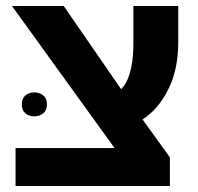

<svg xmlns="http://www.w3.org/2000/svg" viewBox="-20 -622 661 642"><path d="M449 -8 20 -602H193L418 -276L548 -96ZM32 0V-127H510L548 -96V0ZM371 -196 321 -300Q350 -300 370 -312Q390 -324 402 -347Q414 -370 420 -402.5Q426 -435 426 -476V-602H576V-482Q576 -393 545.5 -329Q515 -265 468 -230.5Q421 -196 371 -196ZM53 -273Q53 -293 65 -303Q77 -313 95 -313Q112 -313 124.5 -303Q137 -293 137 -273Q137 -253 124.5 -243Q112 -233 95 -233Q77 -233 65 -243Q53 -253 53 -273Z"/></svg>

Font: Noto Sans
Style: Bold
Weight: 700
Designer: Monotype Design Team
Foundry: Monotype Imaging Inc.
Version: Version 2.000;GOOG;noto-source:20170915:90ef993387c0; ttfaut